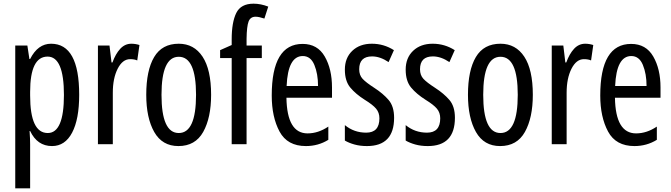

<svg xmlns="http://www.w3.org/2000/svg" viewBox="-20 -785 3653 1045"><path d="M239 -477Q328 -477 328 -268Q328 -61 240 -61Q144 -61 144 -265V-285Q144 -477 239 -477ZM258 -547Q186 -547 144 -464H140L129 -537H63V240H144V0Q144 -30 141 -72H144Q183 10 263 10Q334 10 372.5 -63Q411 -136 411 -269Q411 -547 258 -547Z M695 -547Q660 -547 634.5 -519.5Q609 -492 592 -445H587L576 -537H513V0H594V-280Q594 -359 620.5 -411Q647 -463 688 -463Q712 -463 727 -456L739 -540Q717 -547 695 -547Z M1129 -269Q1129 -406 1082.5 -476.5Q1036 -547 953 -547Q862 -547 819 -474.5Q776 -402 776 -269Q776 -143 819.5 -66.5Q863 10 951 10Q1043 10 1086 -67Q1129 -144 1129 -269ZM859 -269Q859 -476 953 -476Q1047 -476 1047 -269Q1047 -61 953 -61Q859 -61 859 -269Z M1405 -469V-537H1322V-574Q1323 -642 1333 -668Q1343 -694 1371 -694Q1389 -694 1419 -684L1440 -749Q1399 -765 1360 -765Q1291 -765 1266 -714.5Q1241 -664 1241 -571V-540L1178 -512V-469H1241V0H1322V-469Z M1627 -546Q1459 -546 1459 -265Q1459 -148 1501.5 -69Q1544 10 1645 10Q1712 10 1767 -24V-96Q1712 -59 1654 -59Q1542 -59 1539 -253H1787V-309Q1787 -409 1747.5 -477.5Q1708 -546 1627 -546ZM1628 -480Q1671 -480 1691 -431.5Q1711 -383 1711 -317H1540Q1547 -480 1628 -480Z M2125 -144Q2125 -206 2095 -241Q2065 -276 2017 -307Q1972 -336 1953.5 -356Q1935 -376 1935 -408Q1935 -478 2005 -478Q2049 -478 2095 -447L2124 -512Q2069 -547 2004 -547Q1938 -547 1897.5 -508.5Q1857 -470 1857 -406Q1857 -344 1886.5 -308.5Q1916 -273 1965 -242Q2009 -215 2027 -193.5Q2045 -172 2045 -141Q2045 -63 1973 -63Q1907 -63 1857 -104V-20Q1879 -7 1909.5 1.5Q1940 10 1977 10Q2125 10 2125 -144Z M2456 -144Q2456 -206 2426 -241Q2396 -276 2348 -307Q2303 -336 2284.5 -356Q2266 -376 2266 -408Q2266 -478 2336 -478Q2380 -478 2426 -447L2455 -512Q2400 -547 2335 -547Q2269 -547 2228.5 -508.5Q2188 -470 2188 -406Q2188 -344 2217.5 -308.5Q2247 -273 2296 -242Q2340 -215 2358 -193.5Q2376 -172 2376 -141Q2376 -63 2304 -63Q2238 -63 2188 -104V-20Q2210 -7 2240.5 1.5Q2271 10 2308 10Q2456 10 2456 -144Z M2880 -269Q2880 -406 2833.5 -476.5Q2787 -547 2704 -547Q2613 -547 2570 -474.5Q2527 -402 2527 -269Q2527 -143 2570.5 -66.5Q2614 10 2702 10Q2794 10 2837 -67Q2880 -144 2880 -269ZM2610 -269Q2610 -476 2704 -476Q2798 -476 2798 -269Q2798 -61 2704 -61Q2610 -61 2610 -269Z M3165 -547Q3130 -547 3104.5 -519.5Q3079 -492 3062 -445H3057L3046 -537H2983V0H3064V-280Q3064 -359 3090.5 -411Q3117 -463 3158 -463Q3182 -463 3197 -456L3209 -540Q3187 -547 3165 -547Z M3415 -546Q3247 -546 3247 -265Q3247 -148 3289.5 -69Q3332 10 3433 10Q3500 10 3555 -24V-96Q3500 -59 3442 -59Q3330 -59 3327 -253H3575V-309Q3575 -409 3535.5 -477.5Q3496 -546 3415 -546ZM3416 -480Q3459 -480 3479 -431.5Q3499 -383 3499 -317H3328Q3335 -480 3416 -480Z"/></svg>

Font: Noto Sans Display Condensed
Style: Regular
Weight: 400
Width: 3
Designer: Monotype Design Team
Foundry: Monotype Imaging Inc.
Version: Version 1.900